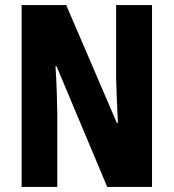

<svg xmlns="http://www.w3.org/2000/svg" viewBox="-20 -734 682 754"><path d="M577 0H401L202 -474H198Q202 -410 203 -367.5Q204 -325 205 -291V0H65V-714H240L439 -251H443Q440 -314 438.5 -353Q437 -392 436 -428V-714H577Z"/></svg>

Font: Noto Sans Tamil ExtraCondensed ExtraBold
Style: Regular
Weight: 800
Width: 2
Designer: Jelle Bosma - Monotype Design Team
Foundry: Monotype Imaging Inc.
Version: Version 2.004; ttfautohint (v1.8.4.7-5d5b)